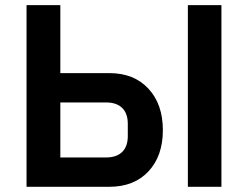

<svg xmlns="http://www.w3.org/2000/svg" viewBox="-20 -718 954 738"><path d="M82 0V-698.2H211.9V-437H399.9Q495.1 -437 550.5 -377.2Q606 -317.4 606 -217.8Q606 -118.2 550.5 -59.1Q495.1 0 399.9 0ZM702.1 0V-698.2H831.1V0ZM211.9 -112.8H388.2Q427.7 -112.8 449.5 -133.8Q471.2 -154.8 471.2 -194.8V-242.2Q471.2 -282.2 449.5 -303.2Q427.7 -324.2 388.2 -324.2H211.9Z"/></svg>

Font: Anuphan SemiBold
Style: Bold
Weight: 600
Designer: Mike Abbink, Paul van der Laan, Pieter van Rosmalen, Mint Tantisuwanna
Foundry: Bold Monday; Cadson Demak
Version: Version 3.002;hotconv 1.0.109;makeotfexe 2.5.65596